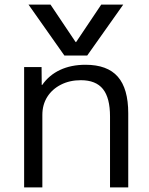

<svg xmlns="http://www.w3.org/2000/svg" viewBox="-20 -810 642 830"><path d="M103.3 -790H198.4L307 -628.1H309L417.6 -790H512.7L357 -570H258.3ZM84.3 0V-520H159.7L160.4 -442.7H162.4Q192.1 -485.4 239.7 -507.7Q287.4 -530 349.7 -530Q444 -530 489.2 -478.5Q534.4 -427 534.4 -320V0H455.6V-306.7Q455.6 -387 425 -425.1Q394.3 -463.3 329.7 -463.3Q281 -463.3 243.2 -443.9Q205.4 -424.6 184.2 -391Q163.1 -357.3 163.1 -313.3V0Z"/></svg>

Font: M PLUS 1 Thin
Style: Regular
Weight: 100
Designer: Coji Morishita
Foundry: UNDERFOREST DESIGN
Version: Version 1.001